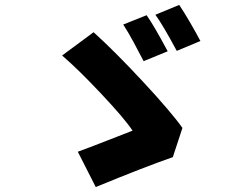

<svg xmlns="http://www.w3.org/2000/svg" viewBox="-20 -759 996 782"><path d="M577.1 -697.1Q606.9 -655.2 663 -550.1L565 -509.9Q560 -519.2 546.9 -544Q533.7 -568.9 524.9 -585.8Q516 -602.6 503.6 -623.9Q491.1 -645.2 481.9 -659.1ZM709.9 -739Q728.3 -712 754.4 -667.1Q780.5 -622.2 796.2 -592L699.9 -551.8Q641.7 -660.2 612.9 -698.9ZM683.9 -119Q570 -79.5 370 2.8L296.9 -141Q331.7 -153.4 420.8 -188.2Q509.9 -223 519.9 -226.9Q486.9 -276.6 392.9 -376.4Q299 -476.2 233 -533L361.2 -627.8Q448.5 -549 563.4 -425.2Q678.3 -301.5 723 -237.9Z"/></svg>

Font: Karasuma Gothic
Style: Black
Weight: 900
Designer: Rasmus Andersson / Ryoko Nishizuka
Foundry: Genbu
Version: Version 1.00